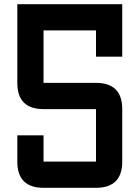

<svg xmlns="http://www.w3.org/2000/svg" viewBox="-20 -895 665 915"><path d="M62.5 -125V-250H187.5V-125H437.5V-375H187.5Q62.5 -375 62.5 -500V-875H562.5V-625H437.5V-750H187.5V-500H437.5Q562.5 -500 562.5 -375V-125Q562.5 0 437.5 0H187.5Q62.5 0 62.5 -125Z"/></svg>

Font: Oldtimer
Style: Regular
Weight: 400
Designer: GGBotNet
Foundry: GGBotNet
Version: 1.00